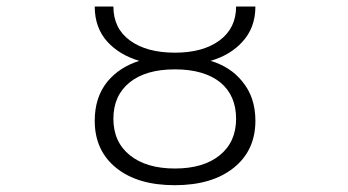

<svg xmlns="http://www.w3.org/2000/svg" viewBox="-20 -542 1040 573"><path d="M637.7 -295.9Q588.9 -335 502 -335Q415 -335 366.7 -295.9Q318.4 -256.8 318.4 -187.5Q318.4 -118.2 367.7 -78.6Q417 -39.1 502 -39.1Q586.9 -39.1 635.7 -78.6Q684.6 -118.2 684.6 -187.5Q684.6 -256.8 637.7 -295.9ZM262.7 -181.6Q262.7 -252 300.8 -298.8Q336.9 -341.8 395.5 -360.4Q336.9 -377.9 300.8 -417Q262.7 -459 262.7 -522.5H318.4Q318.4 -457 368.2 -420.9Q418 -384.8 502 -384.8Q585.9 -384.8 635.3 -421.4Q684.6 -458 684.6 -522.5H742.2Q742.2 -459 703.1 -417Q668 -377.9 608.4 -360.4Q668 -342.8 703.1 -298.8Q742.2 -252 742.2 -181.6Q742.2 -92.8 677.2 -41Q612.3 10.7 501.5 10.7Q390.6 10.7 326.7 -41Q262.7 -92.8 262.7 -181.6Z"/></svg>

Font: GenEi Gothic M Light
Style: Regular
Weight: 300
Designer: o_tamon (Modified); [Source Han Sans]
Ryoko NISHIZUKA  (kana & ideographs); Paul D. Hunt (Latin, Greek & Cyrillic); Wenl
Version: Version 1.1a;Original Version 1.004